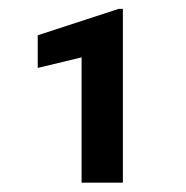

<svg xmlns="http://www.w3.org/2000/svg" viewBox="-20 -730 411 425"><path d="M63.5 -325.7ZM160.6 -325.7V-603L63.5 -579.6V-651.9L242.7 -710.4H252V-325.7Z"/></svg>

Font: Heebo Medium
Style: Regular
Weight: 500
Designer: Oded Ezer
Foundry: Meir Sadan
Version: Version 2.001; ttfautohint (v1.5.14-ce02) -l 8 -r 50 -G 200 